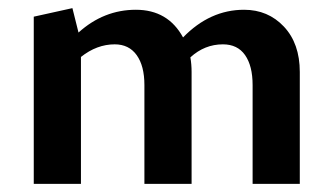

<svg xmlns="http://www.w3.org/2000/svg" viewBox="-20 -452 820 472"><path d="M580 -428Q639 -428 678 -386.5Q717 -345 717 -275V0H601V-243Q601 -290 582.5 -316.5Q564 -343 528 -343Q483 -343 448 -311Q451 -294 451 -275V0H335V-243Q335 -290 316 -316.5Q297 -343 262 -343Q218 -343 179 -312V0H63V-411L158 -432L173 -372Q235 -428 314 -428Q393 -428 430 -360Q496 -428 580 -428Z"/></svg>

Font: EauTest
Style: Bold
Weight: 700
Designer: Christian Thalmann (Catharsis Fonts)
Version: Version 0.001;PS 000.001;hotconv 1.0.88;makeotf.lib2.5.64775